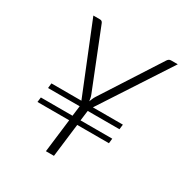

<svg xmlns="http://www.w3.org/2000/svg" viewBox="-165 -835 918 962"><g transform="rotate(30 294.0 -354.0)"><path d="M88 -308H261.5L100 -707.5H138.5Q151 -707.5 155.5 -695L288.5 -361Q292.5 -351 294.2 -342.2Q296 -333.5 297 -325Q300.5 -333.5 304 -342.2Q307.5 -351 314 -361L529 -695Q532.5 -700.5 537.5 -704Q542.5 -707.5 549.5 -707.5H588.5L328 -308H501.5L498 -279.5H314.5L307 -220.5H490.5L487.5 -192.5H304L280.5 0H234L257.5 -192.5H74L77.5 -220.5H260.5L268 -279.5H85Z"/></g></svg>

Font: Lato TR Light
Style: Italic
Weight: 300
Italic angle: -12°
Designer: Lukasz Dziedzic
Foundry: Lukasz Dziedzic
Version: Version 1.104 2013